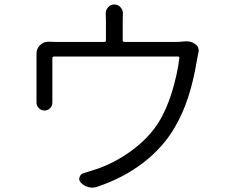

<svg xmlns="http://www.w3.org/2000/svg" viewBox="-20 -818 1040 861"><path d="M800.8 -631.8Q808.6 -632.8 814.5 -632.8Q837.9 -632.8 852.5 -622.1Q871.1 -611.3 871.1 -591.8Q871.1 -585.9 869.1 -579.1Q868.2 -573.2 863.3 -549.8Q834 -365.2 763.7 -247.1Q711.9 -157.2 622.6 -88.4Q533.2 -19.5 413.1 20.5Q403.3 23.4 392.6 23.4Q383.8 23.4 375 20.5Q355.5 15.6 341.8 0Q332 -10.7 336.9 -24.4Q341.8 -38.1 356.4 -42Q382.8 -49.8 409.2 -58.6Q490.2 -85 567.4 -140.6Q644.5 -196.3 689.5 -266.6Q726.6 -325.2 751 -405.3Q775.4 -485.4 784.2 -556.6Q785.2 -564.5 777.3 -564.5H222.7Q214.8 -564.5 214.8 -556.6V-378.9Q214.8 -370.1 214.8 -361.3Q215.8 -344.7 205.1 -333.5Q194.3 -322.3 178.7 -322.3Q164.1 -322.3 153.3 -334Q143.6 -344.7 143.6 -359.4V-382.8V-558.6V-577.1Q143.6 -599.6 159.2 -615.2Q174.8 -630.9 196.3 -630.9Q196.3 -630.9 197.3 -630.9Q212.9 -629.9 232.4 -629.9H447.3Q455.1 -629.9 455.1 -637.7V-725.6L454.1 -758.8Q454.1 -773.4 464.8 -785.2Q475.6 -797.9 492.7 -797.9Q509.8 -797.9 520.5 -785.2Q531.2 -773.4 531.2 -758.8L530.3 -725.6V-637.7Q530.3 -629.9 537.1 -629.9H762.7Q786.1 -629.9 800.8 -631.8Z"/></svg>

Font: Gen Jyuu Gothic Normal
Style: Regular
Weight: 300
Designer: [Source Han Sans]
Ryoko NISHIZUKA  (kana & ideographs); Paul D. Hunt (Latin, Greek & Cyrillic); Wenlong ZHANG  (bopomofo
Version: Version 1.002.20150607